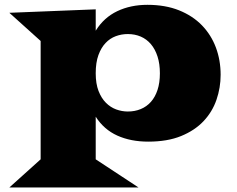

<svg xmlns="http://www.w3.org/2000/svg" viewBox="-20 -580 1002 812"><path d="M151.9 -406.7 19.5 -525.9 384.8 -540.5V-450.2Q419.4 -505.9 475.8 -532.7Q532.2 -559.6 603.5 -559.6Q679.2 -559.6 737.1 -536.4Q794.9 -513.2 834 -472.9Q873 -432.6 893.1 -378.9Q913.1 -325.2 913.1 -263.7Q913.1 -209 895.5 -158Q877.9 -106.9 840.8 -67.6Q803.7 -28.3 745.8 -4.6Q688 19 606.9 19Q532.7 19 476.1 -6.6Q419.4 -32.2 384.8 -86.4V93.8L565.9 212.9H19.5L151.9 93.8ZM384.8 -270Q384.8 -226.1 396.7 -195.3Q408.7 -164.6 428 -145.3Q447.3 -126 471.4 -117.2Q495.6 -108.4 520.5 -108.4Q550.3 -108.4 575.2 -118.7Q600.1 -128.9 618.2 -149.2Q636.2 -169.4 646.2 -199.7Q656.2 -230 656.2 -270Q656.2 -310.1 646.2 -341.1Q636.2 -372.1 618.2 -393.3Q600.1 -414.6 575.2 -425.3Q550.3 -436 520.5 -436Q494.1 -436 469.7 -427Q445.3 -418 426.5 -398.2Q407.7 -378.4 396.2 -346.9Q384.8 -315.4 384.8 -270Z"/></svg>

Font: Goblin One
Style: Regular
Weight: 400
Designer: Riccardo De Franceschi
Foundry: Sorkin Type Co.
Version: Version 1.001